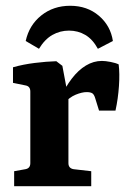

<svg xmlns="http://www.w3.org/2000/svg" viewBox="-20 -645 450 665"><path d="M188 -303Q206 -343 228.5 -372.5Q251 -402 277.5 -418Q304 -434 333 -434Q345 -434 363 -430.5Q381 -427 391 -422Q395 -391 392 -347Q389 -303 380 -262H323L310 -304Q306 -318 299.5 -322Q293 -326 280 -326Q264 -326 242 -317Q220 -308 200 -285ZM217 -305V-80Q217 -62 235 -59L296 -52V0H29V-52L68 -59Q85 -62 85 -80V-328Q85 -346 69 -349L25 -358V-412Q60 -422 100.5 -427Q141 -432 175 -433L196 -417ZM223 -625Q282 -625 322.5 -590.5Q363 -556 371 -503L319 -476Q301 -509 275.5 -524Q250 -539 219 -539Q188 -539 161.5 -524Q135 -509 115 -476L69 -503Q81 -558 123 -591.5Q165 -625 223 -625Z"/></svg>

Font: Rasa
Style: Bold
Weight: 700
Designer: Anna Giedrys (Yrsa+Rasa design), David Brezina (Yrsa art-direction, Rasa art-direction, design)
Foundry: Rosetta Type Foundry
Version: Version 2.004